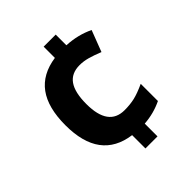

<svg xmlns="http://www.w3.org/2000/svg" viewBox="-204 -847 979 979"><g transform="rotate(-45 285.5 -357.0)"><path d="M275 -86Q70 -114 70 -362Q70 -489 121 -558.5Q172 -628 275 -643V-724H362V-647Q442 -643 508 -611L464 -496Q424 -512 395 -520Q366 -528 338 -528Q279 -528 250.5 -487.5Q222 -447 222 -363Q222 -203 338 -203Q378 -203 410.5 -210.5Q443 -218 491 -240V-116Q431 -87 362 -82V10H275Z"/></g></svg>

Font: OpenSansMMV
Style: Bold
Weight: 700
Foundry: Ascender Corporation
Version: Version 4.001